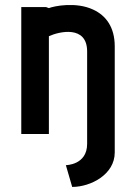

<svg xmlns="http://www.w3.org/2000/svg" viewBox="-20 -529 540 758"><path d="M324 39C324 123 240 123 240 123C240 123 265 208 265 209C338 209 433 160 433 73V-346C433 -422 398 -468 348 -491C280 -523 193 -505 173 -497L162 -501H64V0H173V-386C214 -405 324 -430 324 -326Z"/></svg>

Font: Advent Pro
Style: Bold
Weight: 700
Designer: Andreas Kalpakidis
Foundry: Andreas Kalpakidis
Version: Version 2.002 2008